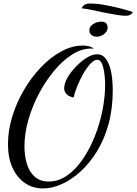

<svg xmlns="http://www.w3.org/2000/svg" viewBox="-20 -976 770 1083"><path d="M223 87Q165 87 120.5 56.5Q76 26 50.5 -30Q25 -86 25 -162Q25 -239 49 -318Q73 -397 115 -468.5Q157 -540 211 -596.5Q265 -653 325.5 -686Q386 -719 447 -719Q463 -719 479.5 -715.5Q496 -712 509 -702Q502 -702 498.5 -702Q495 -702 492 -702Q440 -702 387 -668.5Q334 -635 286 -577.5Q238 -520 200 -448.5Q162 -377 140 -300Q118 -223 118 -151Q118 -98 131.5 -52.5Q145 -7 175.5 20.5Q206 48 254 48Q310 48 358.5 14Q407 -20 446.5 -77.5Q486 -135 514.5 -206.5Q543 -278 558 -353.5Q573 -429 573 -499Q573 -527 569 -559.5Q565 -592 555.5 -615.5Q546 -639 528 -639Q511 -639 490 -616.5Q469 -594 450 -560.5Q431 -527 416 -490.5Q401 -454 395 -426Q367 -432 354.5 -446Q342 -460 342 -478Q342 -505 360.5 -537.5Q379 -570 408.5 -600.5Q438 -631 469.5 -650.5Q501 -670 528 -670Q555 -670 572 -650.5Q589 -631 599 -600Q609 -569 612.5 -533.5Q616 -498 616 -468Q616 -361 591.5 -273.5Q567 -186 525 -119Q483 -52 431.5 -6Q380 40 326 63.5Q272 87 223 87ZM526 -769Q508 -769 496 -778.5Q484 -788 484 -805Q484 -827 506 -840.5Q528 -854 551 -854Q569 -854 578 -845Q587 -836 587 -820Q587 -800 568 -784.5Q549 -769 526 -769ZM691 -887Q669 -887 635.5 -892.5Q602 -898 565.5 -905.5Q529 -913 496.5 -920Q464 -927 441 -929Q451 -956 488 -956Q525 -956 567 -948.5Q609 -941 652 -930.5Q695 -920 730 -908Q717 -887 691 -887Z"/></svg>

Font: Dancing Script Medium
Style: Regular
Weight: 500
Designer: Pablo Impallari
Foundry: Pablo Impallari
Version: Version 2.000